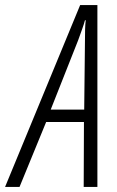

<svg xmlns="http://www.w3.org/2000/svg" viewBox="-74 -737 462 757"><path d="M-54 0 242 -717H310V0H256L257 -256H108L3 0ZM126 -305H258L261 -579Q261 -601 261.5 -621Q262 -641 264 -657H261Q257 -642 250 -622.5Q243 -603 234 -578Z"/></svg>

Font: Noto Sans ExtraCondensed Light
Style: Italic
Weight: 300
Width: 2
Italic angle: -12°
Designer: Monotype Design Team
Foundry: Monotype Imaging Inc.
Version: Version 2.013; ttfautohint (v1.8.4.7-5d5b)